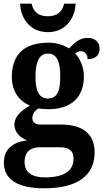

<svg xmlns="http://www.w3.org/2000/svg" viewBox="-20 -780 563 1039"><path d="M239 -606C337 -606 387 -685 389 -760H327C316 -712 284 -692 239 -692C193 -692 161 -712 151 -760H89C91 -685 140 -606 239 -606ZM220 239C404 239 492 166 492 45C492 -48 436 -106 311 -106H201C174 -106 155 -116 155 -140C155 -165 171 -184 188 -193C199 -191 228 -189 242 -189C374 -189 434 -263 434 -365C434 -419 413 -462 387 -491C394 -497 407 -503 419 -503C436 -503 454 -488 454 -460C503 -460 519 -487 519 -518C519 -549 497 -575 454 -575C413 -575 385 -551 354 -518C325 -536 288 -549 242 -549C107 -549 44 -481 44 -364C44 -284 86 -231 142 -209C93 -180 58 -149 58 -106C58 -60 93 -34 127 -20C49 -12 1 28 1 100C1 190 73 239 220 239ZM239 -247C189 -247 172 -292 172 -364C172 -439 189 -490 239 -490C291 -490 306 -441 306 -365C306 -291 292 -247 239 -247ZM222 180C152 180 113 151 113 97C113 31 158 17 195 17H303C353 17 378 35 378 78C378 143 330 180 222 180Z"/></svg>

Font: Noto Serif Bengali SemiCondensed
Style: Bold
Weight: 700
Width: 4
Designer: Juan Bruce, Universal Thirst, Indian Type Foundry and the Monotype Design Team.
Foundry: Monotype Imaging Inc.
Version: Version 2.003